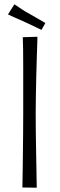

<svg xmlns="http://www.w3.org/2000/svg" viewBox="-20 -872 278 893"><path d="M86 -699 154 -701Q154 -701 153.5 -677.5Q153 -654 151.5 -615.5Q150 -577 149 -529.5Q148 -482 147 -434.5Q146 -387 146 -347Q146 -307 146.5 -259.5Q147 -212 148 -166Q149 -120 149.5 -82Q150 -44 150.5 -21.5Q151 1 151 1L84 0Q84 0 84.5 -21Q85 -42 85.5 -77.5Q86 -113 86.5 -157.5Q87 -202 87.5 -250.5Q88 -299 88 -345Q88 -397 88 -451.5Q88 -506 88 -556Q88 -606 87.5 -644Q87 -682 86 -699ZM173 -733Q162 -738 150 -744Q138 -750 125 -756Q112 -762 99 -768Q85 -775 71.5 -780.5Q58 -786 44 -792.5Q30 -799 17 -805L47 -852Q63 -841 82 -828.5Q101 -816 120 -806Q139 -795 157.5 -784.5Q176 -774 191 -765Z"/></svg>

Font: Truculenta Light
Style: Regular
Weight: 300
Version: Version 1.002